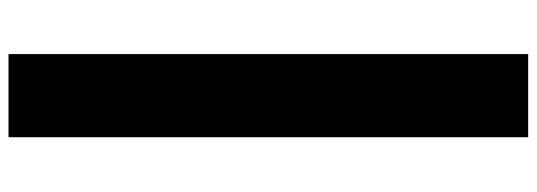

<svg xmlns="http://www.w3.org/2000/svg" viewBox="-417 -585 1236 442"><g transform="rotate(90 201.0 -364.0)"><path d="M295.9 -961.9V234.4H104.5V-961.9Z"/></g></svg>

Font: Inter 18pt Black
Style: Regular
Weight: 900
Designer: Rasmus Andersson
Foundry: rsms
Version: Version 4.001;git-66647c0bb